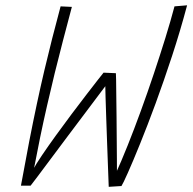

<svg xmlns="http://www.w3.org/2000/svg" viewBox="-20 -696 726 724"><path d="M390 8.5Q389 -22 387.2 -66.2Q385.5 -110.5 383.8 -159.2Q382 -208 380.5 -253Q379 -298 378 -330.8Q377 -363.5 377 -374.5L379 -373.5Q376 -369.5 355.2 -341.8Q334.5 -314 303.5 -273Q272.5 -232 238.2 -186.2Q204 -140.5 173 -99Q142 -57.5 120.8 -29.2Q99.5 -1 95.5 4H59Q75.5 -87 90.2 -162.8Q105 -238.5 119 -304.2Q133 -370 147.2 -430.2Q161.5 -490.5 176.5 -549.8Q191.5 -609 208.5 -672L251 -670Q233.5 -604 217.2 -541.8Q201 -479.5 186.2 -419.5Q171.5 -359.5 157.8 -299.2Q144 -239 131.2 -177.2Q118.5 -115.5 106 -49.5L104 -55Q115 -76 138 -110Q161 -144 190 -184.2Q219 -224.5 249.5 -265Q280 -305.5 306.5 -340Q333 -374.5 350.5 -396.8Q368 -419 370.5 -422L417 -420Q417.5 -419 417.8 -395.8Q418 -372.5 418.5 -335.2Q419 -298 419.5 -254.5Q420 -211 420.2 -168.5Q420.5 -126 420.8 -92.2Q421 -58.5 421 -42L415.5 -39.5Q437 -86.5 461.5 -147.8Q486 -209 511.2 -278.2Q536.5 -347.5 560 -417.8Q583.5 -488 603.8 -553.5Q624 -619 638 -672L685.5 -676Q660 -580 629 -485.5Q598 -391 566.8 -306Q535.5 -221 508.2 -153.8Q481 -86.5 462.2 -44.5Q443.5 -2.5 438 5.5Z"/></svg>

Font: Grandstander Thin Thin
Style: Italic
Weight: 250
Italic angle: -15°
Version: Version 1.200